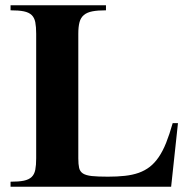

<svg xmlns="http://www.w3.org/2000/svg" viewBox="-20 -708 723 728"><path d="M654.8 -241.2H634.8Q622.6 -198.2 609.9 -166.5Q597.2 -134.8 581.8 -112.3Q566.4 -89.8 547.9 -75.4Q529.3 -61 505.9 -52.7Q482.4 -44.4 453.6 -41.3Q424.8 -38.1 389.2 -38.1Q350.6 -38.1 328.1 -40.5Q305.7 -43 294.4 -50.3Q283.2 -57.6 280 -71.3Q276.9 -85 276.9 -107.9V-580.1Q276.9 -606.4 281.5 -623.8Q286.1 -641.1 298.1 -651.1Q310.1 -661.1 330.3 -665Q350.6 -668.9 381.8 -668.9V-688H20V-668.9Q51.3 -668.9 70.3 -665Q89.4 -661.1 99.9 -651.1Q110.4 -641.1 113.8 -623.8Q117.2 -606.4 117.2 -580.1V-107.9Q117.2 -81.5 113.8 -64.2Q110.4 -46.9 99.9 -36.9Q89.4 -26.9 70.3 -22.9Q51.3 -19 20 -19V0H628.9Z"/></svg>

Font: Galatia SIL
Style: Bold
Weight: 700
Designer: Development by SIL's NRSI team
Version: Version 2.1